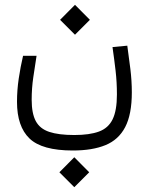

<svg xmlns="http://www.w3.org/2000/svg" viewBox="-20 -464 626 805"><path d="M285.6 167Q156.2 167 103.8 116.7Q51.3 66.4 51.3 -37.1Q51.3 -85.9 58.6 -135Q65.9 -184.1 76.7 -230H133.3Q126.5 -186 119.6 -140.1Q112.8 -94.2 112.8 -45.4Q112.8 11.2 129.9 43.5Q147 75.7 186.3 88.9Q225.6 102.1 291.5 102.1Q355.5 102.1 394.8 87.6Q434.1 73.2 452.1 36.4Q470.2 -0.5 470.2 -67.9Q470.2 -119.6 464.6 -167.7Q459 -215.8 451.7 -266.6L513.7 -272.5Q520.5 -225.1 526.6 -174.8Q532.7 -124.5 532.7 -76.7Q532.7 15.6 504.9 68.8Q477.1 122.1 422.1 144.5Q367.2 167 285.6 167ZM294.4 -318.4 231.9 -380.9 294.4 -443.8 356.9 -380.9ZM291.5 320.8 229 258.3 291.5 195.3 354 258.3Z"/></svg>

Font: CaskaydiaMono NF Light
Style: Regular
Weight: 300
Designer: Aaron Bell
Foundry: Saja Typeworks
Version: Version 2111.001; ttfautohint (v1.8.4);Nerd Fonts 3.1.1